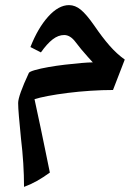

<svg xmlns="http://www.w3.org/2000/svg" viewBox="-20 -403 542 751"><path d="M74 328Q74 283 71 235.5Q68 188 62 138Q57 87 54 52.5Q51 18 51 0Q51 -14 61.5 -43.5Q72 -73 93 -118Q96 -123 117 -129Q138 -135 169 -140.5Q200 -146 234 -150Q268 -154 297.5 -156.5Q327 -159 343 -159L324 -180Q296 -211 275.5 -238.5Q255 -266 231 -266Q208 -266 186 -249Q164 -232 140 -198L99 -219Q128 -293 168.5 -338Q209 -383 250 -383Q274 -383 296 -365Q318 -347 348 -304Q380 -257 408.5 -224.5Q437 -192 468 -170L422 -51Q381 -51 334.5 -48Q288 -45 244.5 -39.5Q201 -34 167 -27.5Q133 -21 115 -15Q121 13 127 41Q133 69 139 97Q148 140 157 184Q166 228 175 272Q149 291 124 305Q99 319 74 328Z"/></svg>

Font: Noto Naskh Arabic
Style: Regular
Weight: 400
Designer: Monotype Design Team, David Williams, Mohamad Dakak and Nizar Qandah
Foundry: Monotype Imaging Inc.
Version: Version 2.013